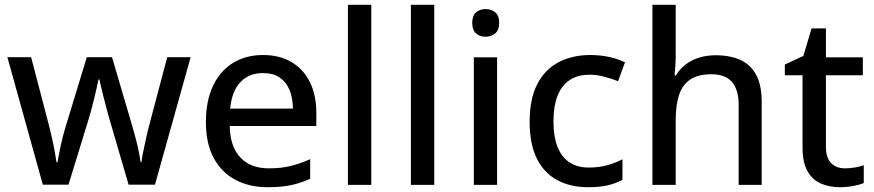

<svg xmlns="http://www.w3.org/2000/svg" viewBox="-20 -780 3689 810"><path d="M522.5 -1 440.4 -282.2Q435.1 -301.3 429 -324.2Q422.9 -347.2 417 -370.1Q411.1 -393.1 406.5 -412.8Q401.9 -432.6 399.4 -444.8H395.5Q393.1 -432.6 388.7 -412.8Q384.3 -393.1 378.7 -369.9Q373 -346.7 366.9 -323.2Q360.8 -299.8 355 -280.8L269 -1H160.6L11.2 -538.6H111.3L185.1 -256.8Q192.4 -228.5 199.2 -198.2Q206.1 -168 210.9 -141.1Q215.8 -114.3 218.3 -95.2H222.2Q224.6 -107.9 228.3 -126.7Q231.9 -145.5 236.3 -166.3Q240.7 -187 245.8 -206.5Q251 -226.1 255.4 -240.7L346.2 -538.6H452.6L540 -241.2Q546.4 -219.7 553.2 -193.1Q560.1 -166.5 565.4 -140.6Q570.8 -114.7 572.8 -96.2H576.7Q578.6 -112.8 584 -139.2Q589.4 -165.5 596.2 -196.5Q603 -227.5 610.8 -256.8L685.5 -538.6H784.2L633.8 -1Z M1089.8 -547.9Q1160.2 -547.9 1210.4 -517.8Q1260.7 -487.8 1287.6 -433.1Q1314.5 -378.4 1314.5 -304.2V-248.5H949.2Q950.7 -162.1 993.7 -116Q1036.6 -69.8 1114.3 -69.8Q1165.5 -69.8 1205.6 -79.6Q1245.6 -89.4 1288.6 -108.4V-25.9Q1248 -7.3 1207.3 1.2Q1166.5 9.8 1109.9 9.8Q1031.7 9.8 972.9 -21.5Q914.1 -52.7 881.3 -114Q848.6 -175.3 848.6 -265.1Q848.6 -354 878.4 -417.2Q908.2 -480.5 962.4 -514.2Q1016.6 -547.9 1089.8 -547.9ZM1089.4 -471.7Q1029.8 -471.7 993.7 -432.9Q957.5 -394 951.2 -321.8H1215.8Q1215.3 -366.2 1201.7 -399.9Q1188 -433.6 1160.4 -452.6Q1132.8 -471.7 1089.4 -471.7Z M1546.4 0H1447.8V-759.8H1546.4Z M1812 0H1713.4V-759.8H1812Z M2077.1 -538.1V0H1979V-538.1ZM2028.8 -741.7Q2052.2 -741.7 2069.1 -728Q2085.9 -714.4 2085.9 -683.6Q2085.9 -652.8 2069.1 -638.9Q2052.2 -625 2028.8 -625Q2004.9 -625 1988.5 -638.9Q1972.2 -652.8 1972.2 -683.6Q1972.2 -714.4 1988.5 -728Q2004.9 -741.7 2028.8 -741.7Z M2460.9 9.8Q2386.7 9.8 2331.1 -20Q2275.4 -49.8 2244.9 -111.1Q2214.4 -172.4 2214.4 -266.1Q2214.4 -363.8 2247.1 -426Q2279.8 -488.3 2337.6 -518.1Q2395.5 -547.9 2470.2 -547.9Q2514.2 -547.9 2552.5 -539.1Q2590.8 -530.3 2616.7 -517.1L2587.4 -437.5Q2560.1 -448.2 2528.6 -456.5Q2497.1 -464.8 2468.8 -464.8Q2417 -464.8 2383.1 -442.1Q2349.1 -419.4 2332 -375.5Q2314.9 -331.5 2314.9 -267.1Q2314.9 -204.6 2331.8 -161.4Q2348.6 -118.2 2381.6 -95.7Q2414.6 -73.2 2463.9 -73.2Q2507.3 -73.2 2542 -83Q2576.7 -92.8 2606 -107.9V-21.5Q2577.6 -5.9 2543.5 2Q2509.3 9.8 2460.9 9.8Z M2830.6 -759.8V-550.8Q2830.6 -525.9 2829.1 -502Q2827.6 -478 2825.7 -461.9H2831.5Q2848.6 -490.2 2873.8 -509Q2898.9 -527.8 2930.9 -537.4Q2962.9 -546.9 2998.5 -546.9Q3061.5 -546.9 3105 -526.4Q3148.4 -505.9 3170.9 -462.6Q3193.4 -419.4 3193.4 -350.6V0H3096.2V-337.4Q3096.2 -401.9 3067.9 -434.3Q3039.6 -466.8 2981 -466.8Q2925.3 -466.8 2892.1 -444.6Q2858.9 -422.4 2844.7 -379.4Q2830.6 -336.4 2830.6 -273.9V0H2732.4V-759.8Z M3544.4 -69.8Q3565.4 -69.8 3586.9 -73.5Q3608.4 -77.1 3624 -83V-7.8Q3607.4 -0.5 3579.8 4.6Q3552.2 9.8 3523.4 9.8Q3479.5 9.8 3443.8 -5.4Q3408.2 -20.5 3387 -57.1Q3365.7 -93.8 3365.7 -158.7V-462.4H3291V-507.8L3369.1 -543.9L3403.8 -660.2H3464.4V-538.1H3620.1V-462.4H3464.4V-160.2Q3464.4 -114.7 3486.1 -92.3Q3507.8 -69.8 3544.4 -69.8Z"/></svg>

Font: Open Sans Medium
Style: Regular
Weight: 500
Designer: Monotype Design Team
Foundry: Monotype Imaging Inc.
Version: Version 3.000